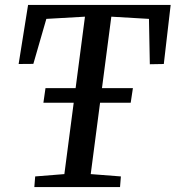

<svg xmlns="http://www.w3.org/2000/svg" viewBox="-20 -763 716 783"><path d="M120 0 123.5 -43.5 242.5 -53 326.5 -695 169 -686 116 -502.5 56 -502 94.5 -743H676L648 -502L591 -501L587.5 -686L434 -695L350 -53L473 -43.5L469.5 0ZM522 -403.5 513 -344H157L165.5 -403.5Z"/></svg>

Font: Merriweather
Style: Italic
Weight: 400
Italic angle: -7.8°
Designer: Eben Sorkin
Foundry: Eben Sorkin
Version: Version 2.100